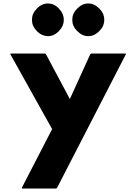

<svg xmlns="http://www.w3.org/2000/svg" viewBox="-20 -818 786 1105"><path d="M499 -505 382 -248 245 -505 240 -510H42L39 -507L280 -75L105 264L108 267H304L309 262L705 -507L702 -510H504ZM428 -772 421 -765C405 -749 396 -729 396 -704C396 -679 405 -659 421 -643L428 -636C444 -620 464 -610 488 -610C512 -610 532 -620 548 -636L555 -643C571 -659 580 -679 580 -704C580 -729 571 -749 555 -765L548 -772C532 -788 512 -798 488 -798C464 -798 444 -788 428 -772ZM195 -772 189 -765C173 -749 164 -729 164 -704C164 -679 173 -659 189 -643L195 -636C211 -620 233 -610 256 -610C280 -610 300 -620 316 -636L322 -643C338 -659 347 -679 347 -704C347 -728 338 -749 322 -765L316 -772C300 -788 280 -798 256 -798C232 -798 211 -788 195 -772Z"/></svg>

Font: Hussar Woodtype
Style: Bd
Weight: 900
Foundry: Cannot Into Space Fonts
Version: Version 1.07